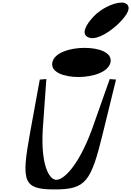

<svg xmlns="http://www.w3.org/2000/svg" viewBox="-20 -1485 1022 1496"><path d="M290 -865 214 -449C145 -68 160 -9 405 -9C650 -9 689 -68 782 -449L884 -865L835 -869L695 -473C587 -181 468 -77 414 -84C359 -91 298 -207 313 -473L341 -869ZM591 -885C703 -885 825 -923 841 -999C857 -1076 751 -1112 639 -1112C527 -1112 404 -1076 388 -999C372 -922 479 -885 591 -885ZM662 -1197C714 -1167 808 -1214 893 -1291C952 -1347 1007 -1414 970 -1451C959 -1461 945 -1465 929 -1465C862 -1465 765 -1416 709 -1356C648 -1291 614 -1225 662 -1197Z"/></svg>

Font: Venom Sans
Style: BdObl
Weight: 700
Version: Version 1.001